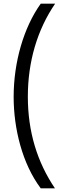

<svg xmlns="http://www.w3.org/2000/svg" viewBox="-20 -819 352 1055"><path d="M55 -287C55 -113 102 80 204 216H282C184 71 133 -96 133 -288C133 -479 184 -654 283 -799H204C110 -668 55 -477 55 -287Z"/></svg>

Font: Noto Sans Sinhala UI SemiCondensed
Style: Regular
Weight: 400
Width: 4
Designer: Jelle Bosma - Monotype Design Team
Foundry: Monotype Imaging Inc.
Version: Version 2.006